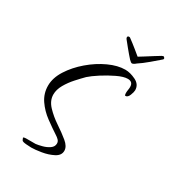

<svg xmlns="http://www.w3.org/2000/svg" viewBox="-117 -498 522 575"><g transform="rotate(30 144.0 -210.5)"><path d="M277 -426Q281 -428 282 -428Q285 -428 287 -424.5Q289 -421 285 -418Q276 -410 257 -394Q238 -378 224 -369Q216 -362 211 -362Q208 -362 201 -369Q191 -380 177.5 -396.5Q164 -413 161 -417Q159 -420 159 -422Q159 -427 164 -427Q167 -427 168 -426Q183 -415 196.5 -404Q210 -393 216 -388Q221 -391 233 -398.5Q245 -406 257.5 -414Q270 -422 277 -426ZM76 7Q72 7 58.5 6Q45 5 43 1L40 -6Q40 -8 44 -8.5Q48 -9 49 -9H82Q91 -10 104 -13.5Q117 -17 127 -24Q137 -31 137 -42Q137 -49 132 -54Q127 -59 122 -62Q102 -75 79.5 -91.5Q57 -108 42 -130Q27 -152 27 -179Q27 -206 44.5 -233.5Q62 -261 89.5 -284.5Q117 -308 147.5 -322Q178 -336 204 -336Q221 -336 240.5 -326.5Q260 -317 260 -297Q260 -291 255.5 -279.5Q251 -268 243 -268Q241 -268 240.5 -271.5Q240 -275 240 -276Q240 -282 241 -287.5Q242 -293 242 -298Q242 -316 224 -316Q210 -316 188 -305.5Q166 -295 145 -281.5Q124 -268 113 -258Q102 -247 88 -231.5Q74 -216 64 -198.5Q54 -181 54 -164Q54 -143 71 -125Q88 -107 110.5 -92Q133 -77 150 -63Q167 -49 167 -34Q167 -18 149.5 -9Q132 0 110.5 3.5Q89 7 76 7Z"/></g></svg>

Font: Sassy Frass
Style: Regular
Weight: 400
Designer: Robert E. Leuschke
Foundry: Robert E. Leuschke
Version: Version 1.010; ttfautohint (v1.8.3)